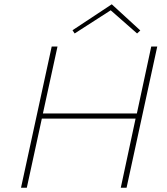

<svg xmlns="http://www.w3.org/2000/svg" viewBox="-20 -875 777 895"><path d="M713 -658 570 0H543L612 -322H175L105 0H78L221 -658H248L180 -346H618L685 -658ZM619 -719 496 -827 328 -719 318 -734 501 -855 634 -733Z"/></svg>

Font: Ysabeau Extralight
Style: Italic
Weight: 200
Italic angle: -12°
Designer: Christian Thalmann (Catharsis Fonts)
Version: Version 0.003